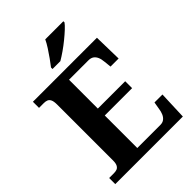

<svg xmlns="http://www.w3.org/2000/svg" viewBox="-262 -1054 1177 1177"><g transform="rotate(-45 326.5 -465.5)"><path d="M28 0V-53H70Q83.7 -53 95.2 -57Q106.7 -61.1 113.8 -74Q121 -87 121 -113V-596Q121 -624.9 114.3 -638.4Q107.6 -652 96.3 -656.5Q85 -661 70 -661H28V-714H583L587 -530H517L512 -577Q510 -602 502.5 -618.5Q495 -635 482 -644Q469 -653 448 -653H280V-403H517V-343H280V-61H480Q500 -61 513 -71Q526 -81 533.5 -98Q541 -115 544 -137L552 -184H621L614 0ZM255 -784Q270 -803 288.5 -829Q307 -855 324.5 -882Q342 -909 352 -931H509V-921Q500 -908 478.5 -888Q457 -868 430 -846Q403 -824 375 -804.5Q347 -785 323 -771H255Z"/></g></svg>

Font: Noto Serif Thai
Style: Regular
Weight: 400
Designer: Monotype Design Team
Foundry: Monotype Imaging Inc.
Version: Version 2.001